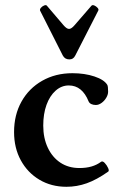

<svg xmlns="http://www.w3.org/2000/svg" viewBox="-20 -706 451 737"><path d="M235 11Q177 11 131.5 -16Q86 -43 60 -90.5Q34 -138 34 -199Q34 -265 62.5 -316Q91 -367 142 -396Q193 -425 258 -425Q305 -425 342.5 -412.5Q380 -400 392 -380Q395 -374 395 -354Q395 -343 388 -331Q381 -319 370 -311Q359 -303 348 -303Q338 -303 330.5 -306.5Q323 -310 320 -317Q308 -347 289 -362.5Q270 -378 244 -378Q216 -378 193.5 -358Q171 -338 158.5 -303.5Q146 -269 146 -224Q146 -176 163.5 -139Q181 -102 212 -81.5Q243 -61 285 -61Q311 -61 331.5 -67Q352 -73 368 -85Q374 -89 382 -80.5Q390 -72 395 -61Q400 -50 395 -47Q351 -16 313 -2.5Q275 11 235 11ZM246 -478Q229 -478 221 -493L134 -665Q132 -670 137 -676Q142 -682 149.5 -685Q157 -688 160 -684L224 -609Q236 -595 245 -595Q254 -595 266 -609L331 -684Q335 -688 342 -685Q349 -682 354.5 -676Q360 -670 357 -665L269 -493Q265 -485 259.5 -481.5Q254 -478 246 -478Z"/></svg>

Font: Junicode VF
Style: Regular
Weight: 400
Designer: Peter S. Baker
Version: Version 2.213